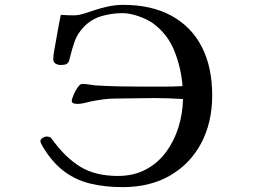

<svg xmlns="http://www.w3.org/2000/svg" viewBox="-20 -761 1040 789"><path d="M852 -369Q852 -258 807 -173Q762 -88 679.5 -40Q597 8 484 8Q413 8 353.5 -6Q294 -20 246 -55Q198 -90 159 -153Q156 -158 151 -167Q146 -176 146 -181Q146 -189 155.5 -194.5Q165 -200 171 -200Q181 -200 189 -195Q192 -192 196 -186Q249 -113 310.5 -75.5Q372 -38 464 -38Q530 -38 579.5 -64.5Q629 -91 662.5 -136.5Q696 -182 713.5 -238.5Q731 -295 732 -354Q703 -356 673.5 -357Q644 -358 615 -358Q575 -358 534.5 -357Q494 -356 453 -356Q428 -356 403 -352.5Q378 -349 353 -344Q340 -341 326 -337.5Q312 -334 298 -334Q292 -334 283.5 -336Q275 -338 275 -347Q275 -354 282 -370.5Q289 -387 299 -401.5Q309 -416 317 -416Q331 -416 344.5 -414Q358 -412 372 -410Q422 -407 471.5 -406Q521 -405 571 -405Q611 -405 650.5 -405Q690 -405 730 -407Q725 -479 697.5 -549.5Q670 -620 609 -665Q585 -682 549 -694.5Q513 -707 483 -707Q440 -707 398 -695Q356 -683 325 -651Q298 -623 287 -591.5Q276 -560 267 -523Q266 -519 264.5 -513.5Q263 -508 261 -505Q255 -497 246.5 -495.5Q238 -494 229 -494Q218 -494 208.5 -499.5Q199 -505 199 -518Q199 -532 201.5 -545Q204 -558 206 -571Q212 -603 217.5 -635.5Q223 -668 230 -700Q243 -699 256.5 -698.5Q270 -698 283 -698Q303 -698 324.5 -705Q346 -712 365 -718Q394 -728 424.5 -734.5Q455 -741 486 -741Q603 -741 685 -696Q767 -651 809.5 -568Q852 -485 852 -369Z"/></svg>

Font: Kaisei Decol Medium
Style: Regular
Weight: 500
Designer: Font-Kai, 金井和夫
Foundry: KAZUO KANAI
Version: Version 5.003